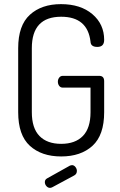

<svg xmlns="http://www.w3.org/2000/svg" viewBox="-20 -751 581 929"><path d="M68 -208V-518Q68 -628 124.5 -679.5Q181 -731 275 -731Q370 -731 427 -682.5Q484 -634 484 -558Q484 -524 451 -524Q419 -524 418 -549Q404 -670 276 -670Q134 -670 134 -518V-208Q134 -131 171 -93Q208 -55 276 -55Q344 -55 381 -93Q418 -131 418 -208V-327H284Q273 -327 266.5 -335.5Q260 -344 260 -356Q260 -367 266.5 -375.5Q273 -384 284 -384H460Q484 -384 484 -358V-208Q484 -97 427.5 -45.5Q371 6 276 6Q181 6 124.5 -45.5Q68 -97 68 -208ZM197 130Q197 118 208 112L319 50Q325 48 328 48Q338 48 345 57Q352 66 352 76Q352 91 339 98L233 155Q227 158 222 158Q212 158 204.5 149.5Q197 141 197 130Z"/></svg>

Font: Terminal Dosis
Style: Regular
Weight: 400
Designer: Edgar Tolentino, Pablo Impallari, Igino Marini
Foundry: Edgar Tolentino, Pablo Impallari, Igino Marini
Version: Version 1.007